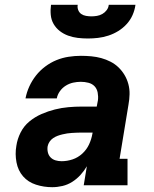

<svg xmlns="http://www.w3.org/2000/svg" viewBox="-20 -770 640 798"><path d="M197 8Q162 8 129.5 -2.5Q97 -13 76 -37Q55 -61 48.5 -95.5Q42 -130 48 -164Q52 -192 65.5 -219Q79 -246 102 -265Q125 -284 152.5 -296Q180 -308 208 -315Q236 -322 264 -324.5Q292 -327 319 -327H382L387 -353Q389 -369 386 -385Q383 -401 373 -411.5Q363 -422 347.5 -426Q332 -430 316 -430Q300 -430 284 -426.5Q268 -423 253.5 -414Q239 -405 229 -391Q219 -377 216 -361H86Q91 -387 102 -411Q113 -435 129.5 -456Q146 -477 168 -493.5Q190 -510 214.5 -520Q239 -530 265 -534Q291 -538 316 -538Q338 -538 359.5 -536Q381 -534 401 -528.5Q421 -523 439.5 -513.5Q458 -504 472.5 -490Q487 -476 497.5 -458.5Q508 -441 513.5 -420.5Q519 -400 518.5 -378.5Q518 -357 514 -335L477 -110H510V0H328L341 -79Q330 -60 314.5 -43Q299 -26 280 -14Q261 -2 239.5 3Q218 8 197 8ZM236 -100Q259 -100 281.5 -107.5Q304 -115 322 -131.5Q340 -148 350 -169.5Q360 -191 364 -214L365 -219H319Q309 -219 299 -218.5Q289 -218 279 -217.5Q269 -217 259.5 -215.5Q250 -214 239.5 -211.5Q229 -209 219.5 -205.5Q210 -202 201 -196Q192 -190 186 -181Q180 -172 178 -162Q176 -149 179 -136.5Q182 -124 190.5 -115.5Q199 -107 211 -103.5Q223 -100 236 -100ZM345 -610Q324 -610 303 -612.5Q282 -615 263 -622Q244 -629 228.5 -641Q213 -653 203 -670Q193 -687 191 -708Q189 -729 192 -750H303Q301 -739 305 -728.5Q309 -718 317.5 -712Q326 -706 337.5 -704Q349 -702 360 -702Q371 -702 383 -704Q395 -706 405.5 -712Q416 -718 423.5 -728Q431 -738 432 -750H543Q540 -728 531 -707.5Q522 -687 506.5 -670Q491 -653 471.5 -641Q452 -629 430.5 -622Q409 -615 387.5 -612.5Q366 -610 345 -610Z"/></svg>

Font: Iosevka Curly Slab XBdExObl
Style: Regular
Weight: 800
Width: 7
Italic angle: -9°
Monospace: yes
Designer: Belleve Invis
Foundry: Belleve Invis
Version: Version 11.1.0; ttfautohint (v1.8.3)